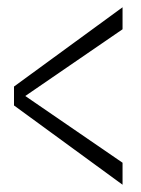

<svg xmlns="http://www.w3.org/2000/svg" viewBox="-20 -507 389 528"><path d="M317 1V-59.5L49.5 -243L317 -426.5V-487L18.5 -269V-217Z"/></svg>

Font: Anybody Light
Style: Regular
Weight: 300
Designer: Tyler Finck
Foundry: Etcetera Type Company
Version: Version 1.111; ttfautohint (v1.8.4)